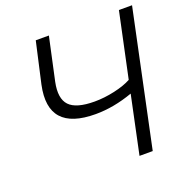

<svg xmlns="http://www.w3.org/2000/svg" viewBox="-127 -828 920 946"><g transform="rotate(-20 333.0 -355.0)"><path d="M596.2 -710H665L515.1 0H445.8L509.8 -303.2Q409.2 -267.1 314 -267.1Q63 -267.1 111.8 -495.1L160.2 -710H229L180.2 -484.9Q163.1 -401.9 198.5 -364.5Q233.9 -327.1 330.1 -327.1Q381.3 -327.1 435.3 -339.1Q489.3 -351.1 523.9 -370.1Z"/></g></svg>

Font: Rawline
Style: Italic
Weight: 400
Italic angle: -12°
Designer: Matt McInerney, Pablo Impallari, Rodrigo Fuenzalida
Foundry: Matt McInerney, Pablo Impallari, Rodrigo Fuenzalida
Version: Version 4.020;PS 004.020;hotconv 1.0.88;makeotf.lib2.5.64775